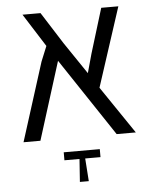

<svg xmlns="http://www.w3.org/2000/svg" viewBox="-53 -600 666 838"><g transform="rotate(-5 280.0 -180.5)"><path d="M525 0H441L214 -341L107 0H33L142 -344L169 -410L77 -555H156L245 -415L339 -276L362 -359L422 -555H497L384 -208ZM362 59V94H295L302 194H263L270 94H204V59Z"/></g></svg>

Font: Assistant
Style: Regular
Weight: 400
Designer: Hebrew By Ben Nathan, Latin by Paul Hunt
Version: Version 2.001;PS 002.001;hotconv 1.0.88;makeotf.lib2.5.64775